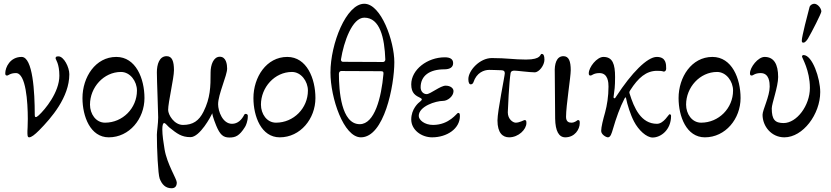

<svg xmlns="http://www.w3.org/2000/svg" viewBox="-20 -717 4421 1022"><path d="M165 -107C165 -226 155 -414 95 -414C34 -414 8 -359 8 -327C8 -317 11 -315 18 -315C25 -315 34 -328 65 -328C118 -328 128 -174 128 -84C128 -49 126 -23 126 -20C126 -1 125 14 135 14C147 14 164 1 189 -24C253 -89 349 -199 349 -322C349 -359 320 -417 291 -417C277 -417 276 -413 276 -406C276 -400 296 -379 296 -314C296 -226 220 -134 186 -103C176 -94 174 -94 170 -94C165 -94 165 -102 165 -107Z M709 -235C709 -141 633 -64 539 -64C490 -64 459 -111 459 -160C459 -252 532 -334 624 -334C673 -334 709 -284 709 -235ZM559 14C669 14 749 -85 749 -195C749 -299 703 -414 599 -414C488 -414 419 -306 419 -195C419 -97 461 14 559 14Z M1215 -58C1165 -58 1141 -125 1141 -162C1141 -215 1189 -315 1189 -352C1189 -374 1184 -415 1150 -415C1116 -415 1101 -371 1101 -332C1101 -255 1100 -196 1063 -122C1039 -74 1007 -52 954 -52C907 -52 875 -106 875 -132C875 -172 906 -301 906 -343C906 -391 896 -418 867 -418C828 -418 815 -374 815 -332C815 -288 822 -125 822 -92C822 -60 815 -17 815 0C815 75 821 210 830 234C842 265 861 285 893 285C912 285 921 274 921 254C921 236 869 156 856 78C850 43 844 1 844 -28C844 -49 847 -62 854 -62C861 -62 872 -46 882 -38C922 -6 946 13 994 13C1044 13 1103 -98 1110 -114C1112 -93 1129 -54 1131 -48C1151 0 1168 15 1201 15C1233 15 1254 7 1284 -41C1289 -48 1299 -73 1299 -96V-102C1299 -110 1284 -115 1280 -106C1267 -80 1246 -58 1215 -58Z M1619 -235C1619 -141 1543 -64 1449 -64C1400 -64 1369 -111 1369 -160C1369 -252 1442 -334 1534 -334C1583 -334 1619 -284 1619 -235ZM1469 14C1579 14 1659 -85 1659 -195C1659 -299 1613 -414 1509 -414C1398 -414 1329 -306 1329 -195C1329 -97 1371 14 1469 14Z M1919 -697C1823 -697 1739 -484 1739 -331C1739 -196 1809 14 1901 14C2025 14 2079 -262 2079 -386C2079 -497 2009 -697 1919 -697ZM1919 -623C2003 -623 2027 -515 2031 -400C2031 -393 2026 -387 2019 -387L1805 -388C1798 -388 1794 -395 1795 -401C1810 -495 1855 -623 1919 -623ZM2008 -338C2020 -338 2022 -334 2021 -323C2010 -198 1974 -56 1895 -56C1796 -56 1784 -235 1784 -324C1784 -331 1788 -339 1796 -339Z M2428 -99C2428 -112 2426 -116 2418 -116C2412 -116 2372 -52 2285 -52C2239 -52 2209 -79 2209 -100C2209 -151 2299 -180 2339 -180C2362 -180 2394 -204 2394 -232C2394 -248 2377 -261 2352 -261C2324 -261 2271 -216 2251 -216C2234 -216 2219 -230 2219 -252C2219 -315 2268 -348 2345 -348C2375 -348 2392 -359 2392 -381C2392 -403 2375 -412 2348 -412C2254 -412 2169 -346 2169 -268C2169 -220 2192 -208 2219 -195C2229 -190 2226 -184 2217 -177C2207 -170 2169 -137 2169 -81C2169 -26 2223 14 2280 14C2359 14 2428 -32 2428 -99Z M2863 -430C2853 -430 2865 -400 2780 -400C2714 -400 2679 -408 2598 -408C2533 -408 2473 -341 2473 -296C2473 -277 2478 -268 2486 -268C2494 -268 2498 -274 2500 -279C2517 -331 2557 -345 2584 -345C2584 -345 2636 -344 2651 -343C2661 -342 2667 -339 2667 -327C2667 -313 2628 -126 2628 -76C2628 -9 2656 14 2690 14C2740 14 2782 -28 2782 -62C2782 -73 2781 -78 2772 -78C2769 -78 2746 -64 2725 -64C2711 -64 2683 -82 2683 -119C2683 -130 2690 -284 2698 -329C2700 -338 2708 -341 2718 -341C2732 -341 2799 -332 2826 -332C2850 -332 2878 -370 2878 -399C2878 -422 2873 -430 2863 -430Z M3018 -343C3018 -391 3008 -418 2979 -418C2941 -418 2931 -374 2933 -332L2935 -86C2936 -19 2955 14 2989 14C3039 14 3066 -28 3066 -62C3066 -73 3065 -78 3056 -78C3053 -78 3042 -64 3021 -64C3007 -64 2993 -70 2993 -95C2993 -155 3018 -307 3018 -343Z M3331 -220C3329 -226 3330 -229 3335 -237C3377 -303 3420 -340 3477 -340C3515 -340 3504 -336 3514 -336C3522 -336 3526 -344 3526 -352C3526 -375 3526 -414 3476 -414C3425 -414 3341 -328 3261 -205C3254 -194 3254 -194 3251 -194C3248 -194 3245 -197 3246 -201C3251 -238 3254 -255 3254 -307C3254 -376 3241 -414 3192 -414C3157 -414 3114 -359 3114 -327C3114 -317 3117 -315 3124 -315C3131 -315 3140 -328 3171 -328C3217 -328 3219 -277 3219 -256C3219 -204 3211 -156 3201 -119C3190 -80 3180 -41 3180 -20C3180 -1 3206 14 3216 14C3230 14 3236 -8 3242 -28C3260 -90 3280 -146 3304 -192C3308 -199 3311 -201 3312 -196C3319 -160 3336 -106 3355 -70C3379 -24 3421 15 3454 15C3497 15 3552 -25 3552 -100C3552 -104 3550 -109 3544 -109C3539 -109 3513 -58 3477 -58C3392 -58 3355 -142 3331 -220Z M3882 -235C3882 -141 3806 -64 3712 -64C3663 -64 3632 -111 3632 -160C3632 -252 3705 -334 3797 -334C3846 -334 3882 -284 3882 -235ZM3732 14C3842 14 3922 -85 3922 -195C3922 -299 3876 -414 3772 -414C3661 -414 3592 -306 3592 -195C3592 -97 3634 14 3732 14Z M4281 -512C4302 -548 4352 -646 4352 -656C4352 -672 4333 -697 4314 -697C4306 -697 4292 -691 4289 -679C4279 -643 4248 -521 4248 -503C4248 -494 4248 -490 4257 -490C4265 -490 4275 -502 4281 -512ZM4077 -256C4077 -204 4039 -132 4039 -106C4039 -45 4086 14 4155 14C4254 14 4346 -109 4346 -227C4346 -300 4304 -424 4257 -424C4253 -424 4249 -421 4249 -416C4249 -409 4291 -343 4291 -249C4291 -155 4221 -62 4151 -62C4105 -62 4088 -81 4088 -140C4088 -166 4122 -255 4122 -307C4122 -376 4099 -414 4050 -414C4015 -414 3972 -359 3972 -327C3972 -317 3975 -315 3982 -315C3989 -315 3998 -328 4029 -328C4075 -328 4077 -277 4077 -256Z"/></svg>

Font: EB Garamond SC 08
Style: Regular
Weight: 400
Version: Version 0.016